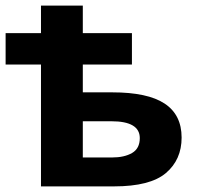

<svg xmlns="http://www.w3.org/2000/svg" viewBox="-20 -664 702 684"><path d="M275 -644V-546H450V-434H275V-335H380Q506 -335 566.5 -295Q627 -255 627 -174Q627 -95 571 -47.5Q515 0 386 0H126V-434H0V-546H126V-644ZM377 -232H275V-103H379Q423 -103 450.5 -119Q478 -135 478 -172Q478 -232 377 -232Z"/></svg>

Font: RS Noto Sans
Style: Bold
Weight: 700
Designer: Monotype Design Team
Foundry: Monotype Imaging Inc.
Version: Version 3.10